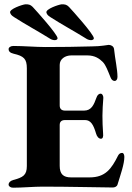

<svg xmlns="http://www.w3.org/2000/svg" viewBox="-20 -869 615 894"><path d="M20 -640C20 -631 26 -623 43 -619C91 -608 105 -595 105 -551V-96C105 -53 87 -43 42 -31C27 -27 20 -18 20 -10C20 -2 28 5 41 5C82 5 138 0 179 0C297 0 471 4 505 4C514 4 524 0 527 -9C541 -55 559 -105 559 -138C559 -147 556 -157 549 -157C541 -157 535 -154 530 -145C499 -83 471 -43 397 -43H311C275 -43 258 -58 258 -97V-287C258 -302 266 -310 283 -310H376C402 -310 415 -289 427 -248C431 -233 440 -223 450 -223C458 -223 462 -231 460 -249C458 -275 457 -305 457 -330C457 -355 459 -386 461 -411C462 -425 455 -433 449 -433C441 -433 433 -427 429 -414C417 -381 406 -354 371 -354H283C268 -354 258 -361 258 -378V-567C258 -594 283 -611 312 -611H387C422 -611 443 -596 459 -580C473 -565 481 -542 495 -508C499 -497 507 -492 514 -492C521 -492 527 -499 527 -511C527 -546 516 -593 511 -641C509 -655 495 -660 486 -660C481 -660 450 -653 408 -653C346 -651 260 -650 192 -650C146 -650 91 -655 42 -655C29 -655 20 -648 20 -640ZM196 -811C198 -803 202 -797 215 -789C266 -756 329 -722 380 -690C387 -685 396 -682 405 -682C413 -683 417 -686 417 -691C417 -709 317 -820 301 -837C290 -848 282 -849 267 -849C251 -847 193 -827 196 -811ZM27 -811C29 -803 33 -797 46 -789C97 -756 160 -722 211 -690C218 -685 227 -682 236 -682C244 -683 248 -686 248 -691C248 -709 148 -820 132 -837C121 -848 113 -849 98 -849C82 -847 24 -827 27 -811Z"/></svg>

Font: EB Garamond
Style: Bold
Weight: 700
Designer: Georg Duffner and Octavio Pardo
Foundry: Georg Duffner
Version: Version 1.000;PS 001.000;hotconv 1.0.88;makeotf.lib2.5.64775